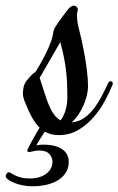

<svg xmlns="http://www.w3.org/2000/svg" viewBox="-111 -465 420 681"><path d="M287.1 -162.1Q277.3 -137.7 261 -107.2Q244.6 -76.7 221.2 -49.6Q197.8 -22.5 167 -4.2Q136.2 14.2 97.2 14.2Q69.8 14.2 47.9 2Q43.9 8.3 39.1 15.6Q34.2 22.9 30 29.8Q25.9 36.6 22.5 42.2Q19 47.9 18.1 50.8Q22 49.8 29.3 48.8Q36.6 47.9 42 47.9Q84.5 47.9 108.6 63.7Q132.8 79.6 132.8 108.9Q132.8 133.8 120.4 150.6Q107.9 167.5 88.9 177.5Q69.8 187.5 47.6 191.7Q25.4 195.8 5.9 195.8Q-14.2 195.8 -31.7 192.1Q-49.3 188.5 -62.5 182.9Q-75.7 177.2 -83.3 171.1Q-90.8 165 -90.8 160.2Q-90.8 155.3 -87.4 150.6Q-84 146 -80.1 146Q-76.2 146 -71.3 149.4Q-66.4 152.8 -57.9 157Q-49.3 161.1 -36.4 164.6Q-23.4 168 -3.9 168Q14.2 168 28.8 163.3Q43.5 158.7 53.7 150.6Q64 142.6 69.6 131.8Q75.2 121.1 75.2 108.9Q75.2 93.8 64.2 81.3Q53.2 68.8 27.8 68.8Q16.6 68.8 6.6 71.5Q-3.4 74.2 -8.8 74.2Q-14.2 74.2 -14.2 67.9Q-14.2 66.9 -8.8 56.2Q-3.4 45.4 3.9 32Q11.2 18.6 18.6 5.9Q25.9 -6.8 29.8 -12.2Q14.6 -26.4 1.7 -50Q-11.2 -73.7 -24.9 -108.9Q-26.4 -113.8 -28.1 -120.1Q-29.8 -126.5 -29.8 -133.8Q-29.8 -144.5 -27.1 -156.5Q-24.4 -168.5 -17.1 -178.2Q-14.2 -181.6 -10.3 -186.3Q-6.3 -190.9 -2.2 -195.6Q2 -200.2 6.3 -203.9Q10.7 -207.5 14.2 -209Q22 -221.2 30.8 -236.3Q39.6 -251.5 47.9 -267.8Q56.2 -284.2 63.5 -301.3Q70.8 -318.4 75.2 -335Q76.7 -341.8 77.6 -348.1Q78.6 -354.5 80.1 -358.9Q81.1 -362.8 85.9 -370.6Q90.8 -378.4 97.4 -387.7Q104 -397 111.1 -406.7Q118.2 -416.5 124 -423.8Q132.3 -435.1 138.2 -439.9Q144 -444.8 149.9 -444.8Q156.7 -444.8 160.9 -440.7Q165 -436.5 165 -432.1Q165 -428.2 163.6 -424.3Q162.1 -420.4 162.1 -410.2Q162.1 -400.9 163.6 -388.7Q165 -376.5 168.9 -362.8Q171.4 -352.5 176.8 -329.8Q182.1 -307.1 187.5 -278.3Q192.9 -249.5 197 -217.8Q201.2 -186 201.2 -158.2Q201.2 -143.6 197 -126.2Q192.9 -108.9 185.3 -91.6Q177.7 -74.2 167 -58.3Q156.2 -42.5 143.1 -30.8Q165 -32.7 182.6 -43.5Q200.2 -54.2 215.6 -72.3Q231 -90.3 244.6 -114.7Q258.3 -139.2 272 -168.9Q275.9 -176.8 280.8 -176.8Q284.2 -176.8 286.6 -174.8Q289.1 -172.9 289.1 -168.9Q289.1 -166 287.1 -162.1ZM127.9 -118.2Q127.9 -145 127 -168.2Q126 -191.4 123.3 -214.4Q120.6 -237.3 115.7 -261.7Q110.8 -286.1 103 -315.9Q95.7 -303.2 86.7 -287.6Q77.6 -272 67.9 -255.1Q58.1 -238.3 48.3 -221.2Q38.6 -204.1 29.8 -189Q33.7 -178.2 37.6 -164.6Q41.5 -150.9 45.9 -138.2Q50.3 -125 55.4 -110.4Q60.5 -95.7 67.1 -81.8Q73.7 -67.9 82.5 -56.4Q91.3 -44.9 104 -38.1Q116.2 -54.7 122.1 -76.2Q127.9 -97.7 127.9 -118.2Z"/></svg>

Font: Mervale Script
Style: Regular
Weight: 400
Designer: Astigmatic (AOETI)
Foundry: Astigmatic (AOETI)
Version: Version 1.000